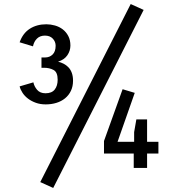

<svg xmlns="http://www.w3.org/2000/svg" viewBox="-20 -830 880 949"><path d="M707 -240V-129H763V-71H707V0H641V-71H494V-133L586 -389L646 -371L561 -129H643V-177L654 -240ZM243 99 179 70 626 -810 690 -781ZM205 -369Q236 -369 250.5 -387.5Q265 -406 265 -436Q265 -473 245 -484Q225 -495 198 -495H185V-546H203Q225 -546 240 -560.5Q255 -575 255 -604Q255 -624 241 -639Q227 -654 202 -654Q178 -654 163 -639.5Q148 -625 143 -601L77 -621Q93 -666 127.5 -688Q162 -710 209 -710Q230 -710 251.5 -704Q273 -698 290 -685Q307 -672 317.5 -652Q328 -632 328 -605Q328 -579 313 -557Q298 -535 267 -525Q281 -522 294.5 -515Q308 -508 318.5 -497Q329 -486 335 -469.5Q341 -453 341 -431Q341 -403 330.5 -381Q320 -359 301.5 -344Q283 -329 258.5 -321.5Q234 -314 206 -314Q179 -314 157 -322Q135 -330 118.5 -342.5Q102 -355 91.5 -371Q81 -387 77 -403L145 -423Q149 -403 163.5 -386Q178 -369 205 -369Z"/></svg>

Font: Carrois Gothic SC
Style: Regular
Weight: 400
Designer: Ralph du Carrois
Foundry: Ralph du Carrois
Version: Version 1.002